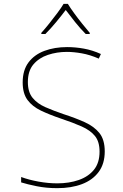

<svg xmlns="http://www.w3.org/2000/svg" viewBox="-20 -969 640 999"><path d="M278 10Q221 10 171.5 0Q122 -10 90 -20V-48Q131 -33 181 -24Q231 -15 278 -15Q340 -15 390 -32.5Q440 -50 469 -86Q498 -122 498 -180Q498 -232 474 -261.5Q450 -291 405 -311Q360 -331 297 -352Q238 -372 193 -393.5Q148 -415 123 -449Q98 -483 98 -540Q98 -604 128.5 -644.5Q159 -685 211.5 -704.5Q264 -724 329 -724Q372 -724 416.5 -716Q461 -708 505 -688L494 -664Q448 -684 405.5 -691.5Q363 -699 328 -699Q276 -699 229.5 -683.5Q183 -668 154 -634Q125 -600 125 -542Q125 -490 149.5 -460Q174 -430 216 -411.5Q258 -393 311 -375Q373 -355 421.5 -333Q470 -311 497.5 -276.5Q525 -242 525 -181Q525 -117 493.5 -74.5Q462 -32 406.5 -11Q351 10 278 10ZM195 -798Q214 -819 236 -846.5Q258 -874 278.5 -901.5Q299 -929 311 -949H333Q345 -929 365 -901.5Q385 -874 407 -846.5Q429 -819 447 -798V-792H426Q398 -820 370.5 -854.5Q343 -889 322 -917Q301 -889 272.5 -854.5Q244 -820 216 -792H195Z"/></svg>

Font: Noto Sans Mono Thin
Style: Regular
Weight: 100
Designer: Monotype Design Team
Foundry: Monotype Imaging Inc.
Version: Version 2.014